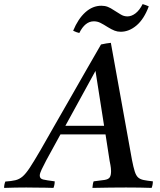

<svg xmlns="http://www.w3.org/2000/svg" viewBox="-104 -916 780 937"><path d="M431 -131 411 -260H191L122 -134Q109 -109 99.5 -89.5Q90 -70 90 -59Q90 -44 106.5 -40Q123 -36 163 -31Q163 -14 157 1Q143 0 117 0Q91 0 65 -0.5Q39 -1 24 -1Q-4 -1 -29 -0.5Q-54 0 -84 1Q-84 -15 -78 -30Q-48 -32 -29 -36.5Q-10 -41 6 -54.5Q22 -68 42 -98.5Q62 -129 94 -184Q122 -233 159 -298Q196 -363 237 -434Q278 -505 317 -574Q356 -643 389 -699Q403 -702 414.5 -704Q426 -706 437 -707L540 -136Q547 -100 553.5 -79.5Q560 -59 570 -50Q580 -41 597 -37.5Q614 -34 642 -31Q642 -14 636 1Q612 0 578 -0.5Q544 -1 511 -1Q482 -1 435 -0.5Q388 0 347 1Q348 -7 349 -15.5Q350 -24 353 -31Q389 -35 407 -38Q425 -41 431.5 -50.5Q438 -60 438 -81Q438 -86 437 -96.5Q436 -107 431 -131ZM215 -302H404L362 -570ZM592 -896Q600 -894 607.5 -891Q615 -888 622 -885Q599 -823 562.5 -792Q526 -761 485 -761Q469 -761 455 -766.5Q441 -772 423 -783Q401 -797 386 -804.5Q371 -812 354 -812Q311 -812 283 -755Q269 -758 253 -766Q277 -824 312.5 -856Q348 -888 391 -888Q408 -888 422 -882.5Q436 -877 452 -866Q470 -855 485 -845.5Q500 -836 518 -836Q538 -836 557.5 -851Q577 -866 592 -896Z"/></svg>

Font: Tiro Bangla
Style: Italic
Weight: 400
Italic angle: -11°
Designer: Bangla: John Hudson & Fiona Ross, assisted by Neelakash Kshetrimayum. Latin: John Hudson with Paul Hanslow, assisted by 
Foundry: Tiro Typeworks Ltd.
Version: Version 1.60